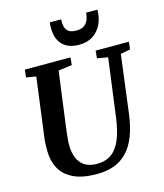

<svg xmlns="http://www.w3.org/2000/svg" viewBox="-141 -1094 1031 1209"><g transform="rotate(-15 374.5 -490.0)"><path d="M680 -682.5 632 -306Q621 -220 596.8 -159.5Q572.5 -99 535.8 -61.8Q499 -24.5 450.2 -7.2Q401.5 10 341.5 10Q245.5 10 187 -18.5Q128.5 -47 101.8 -96.5Q75 -146 74.5 -208.5Q74 -227.5 74.5 -248Q75 -268.5 77.5 -290L129 -682.5L65 -693.5L70.5 -743H368L363.5 -694L274.5 -682L224 -302Q220.5 -273.5 218.5 -248.8Q216.5 -224 217 -205.5Q217.5 -161 232.2 -126.2Q247 -91.5 277.5 -71.8Q308 -52 356.5 -52Q414 -52 452.5 -80.2Q491 -108.5 513.8 -165Q536.5 -221.5 547.5 -306L597.5 -682L527.5 -694L532 -743H749L743 -694ZM444 -805.5Q398 -805.5 368.2 -820Q338.5 -834.5 322.8 -858Q307 -881.5 301.5 -908.5Q296 -935.5 297 -960.5Q297 -968 297.5 -975.2Q298 -982.5 299 -989.5H373Q371.5 -964 376.2 -943Q381 -922 397.5 -909.2Q414 -896.5 447.5 -896.5Q485 -896.5 503.5 -912.5Q522 -928.5 528.5 -950.2Q535 -972 536 -989.5H609.5Q609.5 -938 590.2 -896.5Q571 -855 534 -830.2Q497 -805.5 444 -805.5Z"/></g></svg>

Font: Merriweather Light 18pt
Style: Bold Italic
Weight: 700
Italic angle: -7.8°
Version: Version 2.101